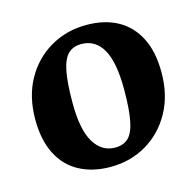

<svg xmlns="http://www.w3.org/2000/svg" viewBox="-78 -547 659 644"><g transform="rotate(-15 251.5 -225.5)"><path d="M230.9 15.6Q168.9 15.6 122.7 -9.2Q76.5 -34 51.7 -83.1Q26.9 -132.2 26.9 -202.9Q26.9 -282.5 59.7 -341.4Q92.5 -400.2 148.7 -432.9Q204.9 -465.6 273.9 -465.6Q336.9 -465.6 382.1 -440.8Q427.2 -416 452.1 -367.4Q476.9 -318.8 476.9 -247.1Q476.9 -167.9 444.1 -108.8Q411.3 -49.8 355.6 -17.1Q299.9 15.6 230.9 15.6ZM262.1 -43.1Q290.5 -43.1 307.7 -59.1Q324.9 -75 332.9 -114.6Q341 -154.1 341 -224.9Q341 -318.4 315.6 -363.2Q290.1 -408.1 240.9 -408.1Q213.5 -408.1 196 -391.9Q178.5 -375.6 170.3 -335.8Q162.1 -295.9 162.1 -225.1Q162.1 -131.6 188.8 -87.4Q215.5 -43.1 262.1 -43.1Z"/></g></svg>

Font: Ancizar Serif Light
Style: Regular
Weight: 300
Designer: Cesar Puertas, Viviana Monsalve, Julian Moncada, Julian Prieto, Jose Castro, Felipe Aragon, Mariel Hernandez, Sara Alarc
Version: Version 8.100